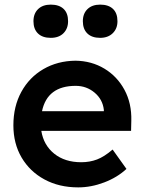

<svg xmlns="http://www.w3.org/2000/svg" viewBox="-20 -802 626 832"><path d="M319 10Q236 10 172.5 -24.5Q109 -59 73.5 -119.5Q38 -180 38 -259Q38 -341 72.5 -404Q107 -467 168 -502.5Q229 -538 307 -539Q377 -538 432.5 -504.5Q488 -471 519.5 -412.5Q551 -354 549 -279L548 -235H159Q169 -173 215 -136Q261 -99 332 -99Q369 -99 400.5 -111Q432 -123 468 -154L528 -70Q488 -33 431.5 -11.5Q375 10 319 10ZM308 -430Q185 -430 162 -320H430V-326Q425 -371 390 -400.5Q355 -430 308 -430ZM414 -638Q378 -638 358.5 -657Q339 -676 339 -710Q339 -743 359 -762.5Q379 -782 414 -782Q450 -782 469.5 -763.5Q489 -745 489 -710Q489 -678 468.5 -658Q448 -638 414 -638ZM200 -638Q164 -638 144.5 -657Q125 -676 125 -710Q125 -743 145 -762.5Q165 -782 200 -782Q236 -782 255.5 -763.5Q275 -745 275 -710Q275 -678 255 -658Q235 -638 200 -638Z"/></svg>

Font: Readex Pro Medium
Style: Regular
Weight: 500
Designer: Bonnie Shaver-Troup, Thomas Jockin
Foundry: Lexend
Version: Version 1.204; ttfautohint (v1.8.4.7-5d5b)